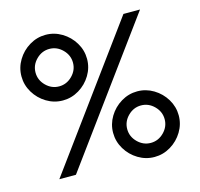

<svg xmlns="http://www.w3.org/2000/svg" viewBox="-106 -830 1002 961"><g transform="rotate(-15 395.0 -350.0)"><path d="M614 -716H700L176 0H90ZM410 -154Q410 -199 433.5 -238Q457 -277 496 -300.5Q535 -324 580 -324Q625 -324 664 -300.5Q703 -277 726.5 -238Q750 -199 750 -154Q750 -109 726.5 -70Q703 -31 664 -7.5Q625 16 580 16Q535 16 496 -7.5Q457 -31 433.5 -70Q410 -109 410 -154ZM677 -154Q677 -193 648 -222Q619 -251 580 -251Q541 -251 512 -222Q483 -193 483 -154Q483 -115 512 -86Q541 -57 580 -57Q619 -57 648 -86Q677 -115 677 -154ZM40 -546Q40 -591 63.5 -630Q87 -669 126 -692.5Q165 -716 210 -716Q255 -716 294 -692.5Q333 -669 356.5 -630Q380 -591 380 -546Q380 -501 356.5 -462Q333 -423 294 -399.5Q255 -376 210 -376Q165 -376 126 -399.5Q87 -423 63.5 -462Q40 -501 40 -546ZM307 -546Q307 -585 278 -614Q249 -643 210 -643Q171 -643 142 -614Q113 -585 113 -546Q113 -507 142 -478Q171 -449 210 -449Q249 -449 278 -478Q307 -507 307 -546Z"/></g></svg>

Font: Uncut Sans VF
Style: Regular
Weight: 400
Designer: Kasper Nordkvist
Foundry: Uncut Type
Version: Version 1.100;FEAKit 1.0